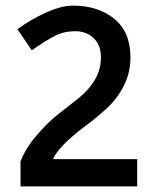

<svg xmlns="http://www.w3.org/2000/svg" viewBox="-20 -663 540 683"><path d="M444 -459Q444 -403 419.5 -356Q395 -309 358 -276Q322 -243 284 -215Q187 -142 169 -97H468V0H53V-89Q73 -139 111 -182Q148 -226 186 -256L260 -314Q340 -380 339 -459Q339 -503 313 -527.5Q287 -552 247.5 -552Q208 -552 175.5 -535.5Q143 -519 93 -484L42 -559Q88 -593 143 -618Q198 -643 240 -643Q328 -643 386 -596.5Q444 -550 444 -459Z"/></svg>

Font: Lekton
Style: Bold
Weight: 700
Designer: Paolo Mazzetti, Luciano Perondi, Raffaele Flato, Elena Papassissa, Emilio Macchia, Michela Povoleri, Tobias Seemiller, R
Version: Version 34.000